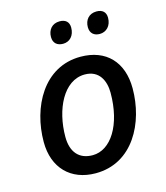

<svg xmlns="http://www.w3.org/2000/svg" viewBox="-111 -821 791 916"><g transform="rotate(-15 284.5 -363.5)"><path d="M439 -628C472 -628 497 -653 497 -693C497 -721 480 -736 451 -736C413 -736 392 -709 392 -674C392 -643 412 -628 439 -628ZM258 -628C291 -628 315 -653 315 -693C315 -721 298 -736 269 -736C231 -736 210 -709 210 -674C210 -643 230 -628 258 -628ZM249 9C433 9 523 -168 523 -337C523 -468 447 -547 321 -547C139 -547 47 -371 47 -199C47 -71 126 9 249 9ZM257 -78C190 -78 153 -121 153 -196C153 -331 214 -460 319 -460C391 -460 416 -402 416 -344C416 -185 347 -78 257 -78Z"/></g></svg>

Font: Noto Sans Medium
Style: Italic
Weight: 500
Italic angle: -12°
Designer: Monotype Design Team
Foundry: Monotype Imaging Inc.
Version: Version 2.013